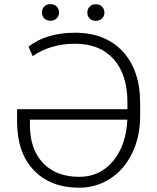

<svg xmlns="http://www.w3.org/2000/svg" viewBox="-20 -875 740 905"><path d="M334 -720.7Q476.6 -720.7 558.6 -632.3Q640.6 -543.9 640.6 -388.2V-327.6Q640.6 -231.4 603.3 -153.8Q565.9 -76.2 499.8 -33.2Q433.6 9.8 354 9.8Q217.8 9.8 139.2 -72.8Q60.5 -155.3 60.5 -302.2V-360.4H580.6V-393.1Q580.6 -522.9 515.9 -595.9Q451.2 -668.9 334 -668.9Q219.2 -668.9 133.8 -610.4L114.7 -655.3Q198.7 -720.7 334 -720.7ZM354 -41.5Q450.7 -41.5 512.7 -115.5Q574.7 -189.5 580.1 -311H121.1V-285.2Q121.1 -171.9 182.6 -106.7Q244.1 -41.5 354 -41.5ZM177.7 -815.9Q177.7 -832.5 188.5 -844Q199.2 -855.5 217.8 -855.5Q236.3 -855.5 247.3 -844Q258.3 -832.5 258.3 -815.9Q258.3 -799.8 247.3 -788.6Q236.3 -777.3 217.8 -777.3Q199.2 -777.3 188.5 -788.6Q177.7 -799.8 177.7 -815.9ZM391.6 -815.4Q391.6 -832 402.3 -843.5Q413.1 -855 431.6 -855Q450.2 -855 461.2 -843.5Q472.2 -832 472.2 -815.4Q472.2 -799.3 461.2 -788.1Q450.2 -776.9 431.6 -776.9Q413.1 -776.9 402.3 -788.1Q391.6 -799.3 391.6 -815.4Z"/></svg>

Font: Roboto-Light
Style: Regular
Weight: 300
Designer: Google
Version: Version 2.137; 2017